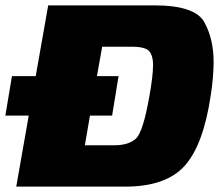

<svg xmlns="http://www.w3.org/2000/svg" viewBox="-73 -695 816 715"><path d="M-28.5 -411.5H60L106.5 -675H502Q653.5 -675 688 -612.2Q722.5 -549.5 722.5 -464Q722.5 -409 711.5 -338Q684 -154 614.2 -77Q544.5 0 393 0H-12.5L34 -264.5H-53ZM353 -154Q405 -154 432.5 -178.2Q460 -202.5 483.5 -338Q497 -413 497 -454Q497 -486 483.2 -503.5Q469.5 -521 417.5 -521H307.5L288 -411.5H368.5L344.5 -264.5H262L243 -154Z"/></svg>

Font: Rudi
Style: Regular
Weight: 400
Italic angle: -10°
Designer: Tyler Finck
Foundry: Etcetera Type Company
Version: Version 1.111; ttfautohint (v1.8.4)